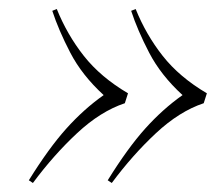

<svg xmlns="http://www.w3.org/2000/svg" viewBox="-20 -478 494 426"><path d="M44 -78Q88 -149 127 -192.5Q166 -236 210 -267Q162 -311 136 -361Q110 -411 96 -454L106 -458Q129 -401 166 -354Q203 -307 264 -271L257 -249Q203 -231 151 -182.5Q99 -134 53 -72ZM219 -78Q263 -149 302 -192.5Q341 -236 385 -267Q337 -311 311 -361Q285 -411 271 -454L281 -458Q304 -401 341 -354Q378 -307 439 -271L432 -249Q378 -231 326 -182.5Q274 -134 228 -72Z"/></svg>

Font: Display Extralight
Style: Italic
Weight: 200
Italic angle: -2°
Designer: Latin by Veronika Burian and Jose Scaglione. Greek by Irene Vlachou. Cyrillic by Vera Evstafieva
Foundry: TypeTogether
Version: Version 3.002